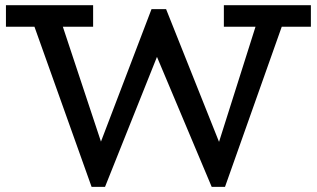

<svg xmlns="http://www.w3.org/2000/svg" viewBox="-20 -706 1220 740"><path d="M1178.2 -686V-603H1065.9L847.2 14.2H795.9L585 -486.8L384.8 14.2H333L112.8 -603H2.9V-686H338.9V-603H222.2L369.1 -160.2L564 -670.9H620.1L824.2 -159.2L964.8 -603H842.8V-686Z"/></svg>

Font: BioRhyme
Style: Regular
Weight: 400
Designer: Aoife Mooney
Foundry: Aoife Mooney Type
Version: Version 1.500;PS 001.500;hotconv 1.0.88;makeotf.lib2.5.64775